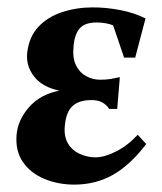

<svg xmlns="http://www.w3.org/2000/svg" viewBox="-20 -485 438 520"><path d="M181.1 15Q137.9 15 100.6 -0.3Q63.4 -15.6 42.3 -45.8Q21.3 -75.9 24.9 -119.9Q28.3 -160.1 58.8 -194.9Q89.4 -229.6 140.9 -239.6Q95.3 -248.7 72.7 -277.4Q50.1 -306 53.6 -341.5Q58.5 -385.2 83.8 -412.2Q109.1 -439.2 148.1 -452.1Q187.1 -465 231.1 -465Q268.7 -465 306.7 -457.5Q344.7 -450 374.1 -435.1L346.2 -329H316.1L286.4 -416.2Q280.6 -419 268.4 -421.6Q256.2 -424.1 241.5 -424.1Q210 -424.1 195.9 -408.2Q181.9 -392.2 179.2 -359.5Q176 -328.5 185.6 -308.6Q195.2 -288.7 213.1 -278.9Q230.9 -269.1 250.9 -269.1Q267.6 -269.1 279.4 -271.1Q291.2 -273 304.6 -276L297.4 -190H275.9Q268.7 -201 256.7 -207.8Q244.6 -214.5 224.9 -213.9Q193.1 -213.3 176.2 -197.6Q159.2 -182 155.6 -144.7Q152.7 -115 164.4 -96Q176.1 -77 196.7 -67.9Q217.2 -58.9 238.6 -58.9Q263.1 -58.9 294.9 -75.1Q326.7 -91.2 352.9 -120L376 -94.9Q332.2 -37.4 285.4 -11.2Q238.6 15 181.1 15Z"/></svg>

Font: Ancizar Serif Light
Style: Italic
Weight: 300
Italic angle: -4°
Designer: Cesar Puertas, Viviana Monsalve, Julian Moncada, Julian Prieto, Jose Castro, Felipe Aragon, Mariel Hernandez, Sara Alarc
Version: Version 8.100